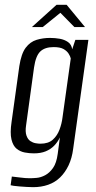

<svg xmlns="http://www.w3.org/2000/svg" viewBox="-20 -658 398 795"><path d="M117 117Q105 117 90 116Q75 115 61 114Q47 113 37 111.5Q27 110 24 109L29 73Q41 74 63 77Q85 80 103 80Q115 80 132 78.5Q149 77 167 67.5Q185 58 199.5 37.5Q214 17 219 -21L228 -89Q219 -70 204.5 -55Q190 -40 169.5 -31.5Q149 -23 120 -23Q102 -23 83 -26.5Q64 -30 49 -42Q34 -54 27.5 -80.5Q21 -107 28 -154L60 -384Q68 -436 86.5 -460.5Q105 -485 131.5 -493Q158 -501 187 -501Q208 -501 227.5 -497.5Q247 -494 261.5 -484Q276 -474 279 -454L292 -493H346L283 -42Q278 -3 264 26.5Q250 56 229 76.5Q208 97 179.5 107Q151 117 117 117ZM147 -63Q180 -63 198.5 -79.5Q217 -96 226.5 -121.5Q236 -147 239 -173L273 -416Q271 -425 264 -436Q257 -447 243 -455Q229 -463 202 -463Q166 -463 147 -445Q128 -427 121 -379L88 -139Q84 -113 89.5 -97Q95 -81 105.5 -74Q116 -67 127.5 -65Q139 -63 147 -63ZM112 -546 214 -638H256L332 -546H288L230 -605L157 -546Z"/></svg>

Font: Alumni Sans
Style: Italic
Weight: 400
Italic angle: -8°
Version: Version 1.016